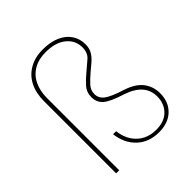

<svg xmlns="http://www.w3.org/2000/svg" viewBox="-195 -836 973 973"><g transform="rotate(-45 291.0 -350.0)"><path d="M86 -517Q86 -575 107.5 -617.5Q129 -660 170 -683.5Q211 -707 267 -707Q321 -707 359.5 -690Q398 -673 418.5 -642.5Q439 -612 439 -572Q439 -543 426.5 -522.5Q414 -502 395.5 -486.5Q377 -471 357 -454Q331 -432 311.5 -411Q292 -390 292 -362Q292 -332 317.5 -312.5Q343 -293 413 -271Q475 -251 503 -214.5Q531 -178 531 -129Q531 -68 492.5 -30.5Q454 7 387 7Q316 7 270 -36Q224 -79 215 -151H237Q244 -88 284 -50Q324 -12 387 -12Q444 -12 476.5 -44.5Q509 -77 509 -129Q509 -173 481.5 -204.5Q454 -236 397 -255Q323 -278 296.5 -301Q270 -324 270 -361Q270 -397 292.5 -422Q315 -447 342 -469Q370 -492 393.5 -513Q417 -534 417 -572Q417 -622 377.5 -654.5Q338 -687 267 -687Q217 -687 181 -666Q145 -645 126.5 -606.5Q108 -568 108 -517V0H86Z"/></g></svg>

Font: Albert Sans Thin
Style: Regular
Weight: 250
Designer: Andreas Rasmussen
Foundry: a.Foundry
Version: Version 1.025